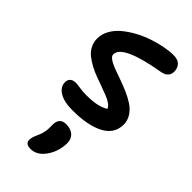

<svg xmlns="http://www.w3.org/2000/svg" viewBox="-308 -760 1170 1170"><g transform="rotate(45 276.5 -175.5)"><path d="M236.8 -12.2Q163.6 -12.2 123.8 -37.1Q84 -62 84 -101.1Q84 -122.1 96.7 -134Q109.4 -146 134.8 -146Q146.5 -146 173.8 -141.6Q201.2 -137.2 228 -137.2Q284.2 -137.2 319.1 -144.8Q354 -152.3 381.8 -168.9Q377.4 -183.1 359.9 -196Q342.3 -209 317.1 -218.8Q292 -228.5 261 -240Q230 -251.5 198.7 -262.7Q167.5 -273.9 137.7 -290Q107.9 -306.2 85 -324.5Q62 -342.8 48.1 -369.6Q34.2 -396.5 34.2 -428.2Q34.2 -466.3 54.2 -502.2Q74.2 -538.1 107.7 -565.7Q141.1 -593.3 183.3 -616.5Q225.6 -639.6 270.3 -654.5Q314.9 -669.4 357.7 -677.7Q400.4 -686 435.1 -686Q474.1 -686 491.9 -666.7Q509.8 -647.5 509.8 -616.2Q509.8 -594.7 495.8 -579.3Q481.9 -564 454.1 -559.1Q171.9 -511.2 171.9 -429.2Q171.9 -414.6 191.2 -401.1Q210.4 -387.7 241 -376Q271.5 -364.3 308.6 -351.6Q345.7 -338.9 383.1 -322.5Q420.4 -306.2 450.9 -286.1Q481.4 -266.1 500.7 -236.6Q520 -207 520 -171.9Q520 -92.3 444.8 -52.2Q369.6 -12.2 236.8 -12.2ZM178.2 300.8Q178.2 279.3 193.8 246.1Q198.7 235.8 202.1 226.6Q205.6 217.3 207.8 207.8Q210 198.2 211.4 192.4Q212.9 186.5 213.4 176Q213.9 165.5 213.9 162.6Q213.9 159.7 213.9 147.5Q213.9 135.3 213.9 133.8Q213.9 74.2 271 74.2Q310.5 74.2 333.7 94.7Q356.9 115.2 356.9 151.9Q356.9 189.5 343.5 227.8Q330.1 266.1 303.2 296.9Q268.1 335 223.1 335Q178.2 335 178.2 300.8Z"/></g></svg>

Font: Shantell Sans Irregular
Style: Regular
Weight: 600
Designer: Stephen Nixon, Anya Danilova, Shantell Martin
Foundry: Arrow Type
Version: Version 1.006;[9816181b4]